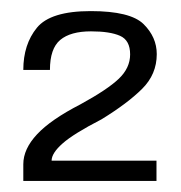

<svg xmlns="http://www.w3.org/2000/svg" viewBox="-20 -701 327 346"><path d="M22 -375H262V-411.5H73Q73 -425 92.8 -442.5Q112.5 -460 163 -486Q209.5 -514.5 236 -540.8Q262.5 -567 262.5 -603.5Q262.5 -634 238.8 -657.5Q215 -681 143.5 -681Q71 -681 46.5 -651Q22 -621 22 -575H70Q70 -613.5 88.5 -629Q107 -644.5 144 -644.5Q178 -644.5 196.2 -636.5Q214.5 -628.5 214.5 -603Q214.5 -578.5 194 -559Q173.5 -539.5 125 -513Q71.5 -485.5 46.8 -459Q22 -432.5 22 -405Z"/></svg>

Font: Anybody SemiCondensed
Style: Regular
Weight: 400
Width: 4
Version: Version 1.113;gftools[0.9.25]